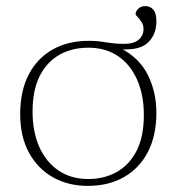

<svg xmlns="http://www.w3.org/2000/svg" viewBox="-20 -598 578 628"><path d="M268.5 -12.5Q321.5 -12.5 362.5 -35.8Q403.5 -59 427 -105.2Q450.5 -151.5 450.5 -221.5Q450.5 -287.5 428.5 -337.2Q406.5 -387 366 -414.5Q325.5 -442 269 -442Q216 -442 174.8 -419Q133.5 -396 110 -349.5Q86.5 -303 86.5 -233.5Q86.5 -167 108.5 -117.5Q130.5 -68 171.5 -40.2Q212.5 -12.5 268.5 -12.5ZM491.5 -528Q491.5 -485 464 -458.8Q436.5 -432.5 373 -437V-441Q436 -409 463.8 -352.5Q491.5 -296 491.5 -230Q491.5 -154 463.5 -100.5Q435.5 -47 385 -18.5Q334.5 10 267.5 10Q203 10 153 -18.2Q103 -46.5 74.5 -99.2Q46 -152 46 -224.5Q46 -300.5 74 -354.2Q102 -408 152.5 -436.2Q203 -464.5 270 -464.5Q292.5 -464.5 310 -462Q327.5 -459.5 345 -457Q362.5 -454.5 384.5 -454.5Q418.5 -454.5 434 -468.5Q449.5 -482.5 449.5 -503Q449.5 -516 442.8 -526.2Q436 -536.5 429.8 -543Q423.5 -549.5 423.5 -551.5Q423.5 -560.5 432 -569.2Q440.5 -578 455.5 -578Q471 -578 481.2 -566.8Q491.5 -555.5 491.5 -528Z"/></svg>

Font: Newsreader ExtraLight
Style: Regular
Weight: 250
Designer: Hugues Gentile
Foundry: Production Type
Version: Version 1.003